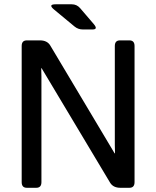

<svg xmlns="http://www.w3.org/2000/svg" viewBox="-20 -892 742 912"><path d="M237.3 -846.2Q206.5 -871.6 244.1 -871.6H320.8Q344.7 -871.6 360.4 -853.5L425.3 -777.8Q447.3 -752 419.4 -752H373.5Q351.1 -752 334 -766.1ZM107.4 0Q83 0 83 -26.9V-673.3Q83 -700.2 107.4 -700.2H169.9Q204.1 -700.2 218.8 -675.8L524.4 -163.6H526.4Q525.4 -183.1 525.4 -202.6V-673.3Q525.4 -700.2 549.8 -700.2H594.7Q619.1 -700.2 619.1 -673.3V-26.9Q619.1 0 594.7 0H551.8Q517.6 0 502.9 -24.4L177.7 -567.9H175.8Q176.8 -548.3 176.8 -528.8V-26.9Q176.8 0 152.3 0Z"/></svg>

Font: Istok
Style: Regular
Weight: 500
Designer: Andrey V. Panov
Foundry: Andrey V. Panov
Version: Version 1.0.3